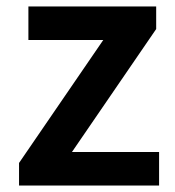

<svg xmlns="http://www.w3.org/2000/svg" viewBox="-20 -575 541 595"><path d="M39 0V-70L300 -451H68V-555H464V-485L203 -104H473V0Z"/></svg>

Font: Noto Sans JP Thin SemiBold
Style: Regular
Weight: 600
Version: Version 2.004-H2;hotconv 1.0.118;makeotfexe 2.5.65603